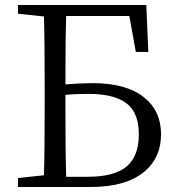

<svg xmlns="http://www.w3.org/2000/svg" viewBox="-20 -749 705 769"><path d="M52 0V-36L156 -47Q159 -143 159 -338V-393Q159 -587 156 -683L52 -694V-729H566L574 -541H524L498 -685H245Q242 -596 242 -411Q304 -416 351 -416Q486 -416 557 -359Q625 -305 625 -211.5Q625 -118 560 -63Q486 0 342 0ZM245 -41H332Q439 -41 488 -83Q536 -124 536 -211Q536 -292 493 -330Q444 -373 335 -373Q281 -373 242 -369V-338Q242 -140 245 -41Z"/></svg>

Font: Cactus Classical Serif
Style: Regular
Weight: 400
Designer: Henry Chan (via Glyphwiki)、田海東、宇文滿月
Foundry: Moonlit Owen
Version: Version 1.000